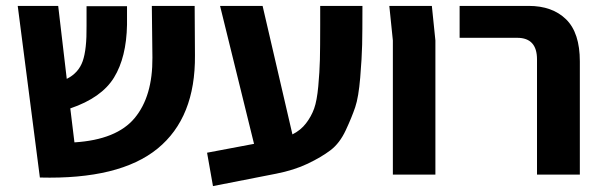

<svg xmlns="http://www.w3.org/2000/svg" viewBox="-20 -591 2036 650"><path d="M640 -404Q642 -193 513.5 -88Q385 17 115 10L40 -571H177L206 -324Q246 -344 260 -384Q274 -424 273 -504V-570H410V-507Q408 -397 366 -328.5Q324 -260 218 -224L232 -109Q375 -118 436 -191.5Q497 -265 496 -396L494 -571H639Z M1064 -571H1207Q1207 -483 1206 -439Q1205 -395 1199.5 -328.5Q1194 -262 1182.5 -228Q1171 -194 1150.5 -150Q1130 -106 1099 -82.5Q1068 -59 1022 -37Q976 -15 915 -3L701 39L681 -74L840 -104L725 -571H869L970 -136Q998 -150 1016 -173.5Q1034 -197 1043.5 -223.5Q1053 -250 1057.5 -299Q1062 -348 1063 -389Q1064 -430 1064 -506Q1064 -548 1064 -571Z M1310 0V-454L1298 -571H1442L1454 -454V0Z M1798 0V-390Q1798 -463 1731 -463H1536V-571H1770Q1850 -571 1896.5 -525.5Q1943 -480 1943 -383V0Z"/></svg>

Font: Assistant
Style: Bold
Weight: 700
Designer: Hebrew By Ben Nathan, Latin by Paul Hunt
Version: Version 2.001;PS 002.001;hotconv 1.0.88;makeotf.lib2.5.64775